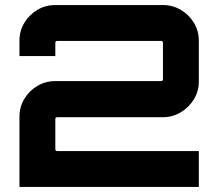

<svg xmlns="http://www.w3.org/2000/svg" viewBox="-20 -740 870 760"><path d="M57 0V-278Q57 -317 76.5 -349Q96 -381 128 -400Q160 -419 199 -419H619Q621 -419 623 -421Q625 -423 625 -425V-572Q625 -574 623 -576Q621 -578 619 -578H205Q203 -578 201 -576Q199 -574 199 -572V-518H57V-579Q57 -618 76.5 -650Q96 -682 128 -701Q160 -720 199 -720H625Q663 -720 695.5 -701Q728 -682 747.5 -650Q767 -618 767 -579V-418Q767 -379 747.5 -347Q728 -315 695.5 -295.5Q663 -276 625 -276H205Q203 -276 201 -274Q199 -272 199 -270V-148Q199 -146 201 -144Q203 -142 205 -142H767V0Z"/></svg>

Font: Orbitron ExtraBold
Style: Regular
Weight: 800
Designer: Matt McInerney
Foundry: The League of Moveable Type
Version: Version 2.001